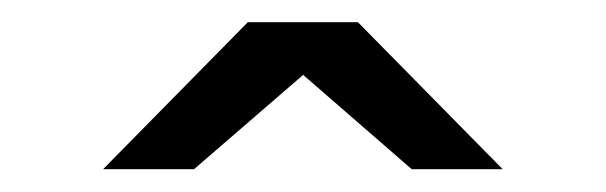

<svg xmlns="http://www.w3.org/2000/svg" viewBox="-20 -805 540 171"><path d="M200.7 -785.2H298.8L427.7 -654.3H346.7L250 -738.3L152.8 -654.3H71.8Z"/></svg>

Font: BIZ UDPGothic
Style: Regular
Weight: 400
Designer: TypeBank Co., Ltd.
Foundry: Morisawa Inc.
Version: Version 1.051